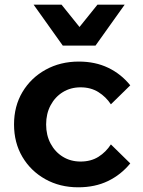

<svg xmlns="http://www.w3.org/2000/svg" viewBox="-20 -781 607 817"><path d="M451.9 -166.5 534.3 -85.7Q494.8 -37.4 439.6 -10.7Q384.4 16 312.7 16Q234.7 16 172.8 -18.6Q110.9 -53.2 75.3 -113.4Q39.7 -173.7 39.7 -251.5Q39.7 -329.3 75.6 -389.5Q111.6 -449.8 174.2 -484.4Q236.9 -519 315.5 -519Q385.4 -519 440.4 -492.6Q495.4 -466.2 534.3 -417.9L451.9 -337.1Q431 -368.9 398.7 -389.1Q366.3 -409.4 322.9 -409.4Q280.5 -409.4 247.4 -389Q214.3 -368.6 195.3 -332.9Q176.3 -297.3 176.3 -251.5Q176.3 -205.7 195.3 -170.1Q214.3 -134.4 247.4 -114Q280.5 -93.6 322.9 -93.6Q366.9 -93.6 399 -113.8Q431 -134.1 451.9 -166.5ZM123.1 -761H242L369.1 -603H267.5L394.6 -761H510.4L386.4 -587H247.1Z"/></svg>

Font: Wix Madefor Display
Style: Regular
Weight: 400
Designer: Dalton Maag Ltd
Foundry: Dalton Maag Ltd
Version: Version 3.100